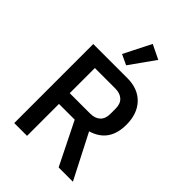

<svg xmlns="http://www.w3.org/2000/svg" viewBox="-272 -1080 1199 1199"><g transform="rotate(45 327.5 -480.5)"><path d="M199 -282V0H86V-698H387Q481 -698 535 -641.5Q589 -585 589 -488Q589 -334 453 -294L604 0H478L338 -282ZM199 -377H379Q422 -377 446 -399.5Q470 -422 470 -464V-512Q470 -554 446 -576.5Q422 -599 379 -599H199ZM443 -915 325 -749 257 -781 348 -961Z"/></g></svg>

Font: IBM Plex Sans Medm
Style: Regular
Weight: 500
Designer: Mike Abbink, Paul van der Laan, Pieter van Rosmalen
Foundry: Bold Monday
Version: Version 3.005